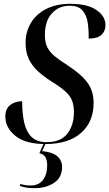

<svg xmlns="http://www.w3.org/2000/svg" viewBox="-20 -744 572 1005"><path d="M218 10Q114 10 61 -32.5Q8 -75 8 -134Q8 -175 33.5 -194.5Q59 -214 96 -214Q96 -149 107 -101Q118 -53 146 -26.5Q174 0 224 0Q298 0 332.5 -44.5Q367 -89 367 -157Q367 -191 357.5 -216.5Q348 -242 322 -265.5Q296 -289 249 -318Q208 -344 178 -371.5Q148 -399 131 -434.5Q114 -470 114 -520Q114 -577 141 -623Q168 -669 220.5 -696.5Q273 -724 349 -724Q438 -724 485 -691.5Q532 -659 532 -613Q532 -581 511 -561.5Q490 -542 444 -542Q445 -584 439.5 -623.5Q434 -663 412.5 -688.5Q391 -714 344 -714Q288 -714 251.5 -674Q215 -634 215 -560Q215 -521 228.5 -495Q242 -469 268.5 -448Q295 -427 334 -402Q406 -355 438 -311Q470 -267 470 -206Q470 -106 404 -48Q338 10 218 10ZM161 241Q135 241 117.5 238Q100 235 84 229L87 219Q114 227 139 227Q183 227 205 198Q227 169 227 121Q227 95 218 79Q209 63 186 58L212 0H222L201 47Q255 52 280 74Q305 96 305 130Q305 185 263 213Q221 241 161 241Z"/></svg>

Font: Noto Serif Display SemiCondensed Medium
Style: Italic
Weight: 500
Width: 4
Italic angle: -12°
Designer: Monotype Design Team
Foundry: Monotype Imaging Inc.
Version: Version 2.009